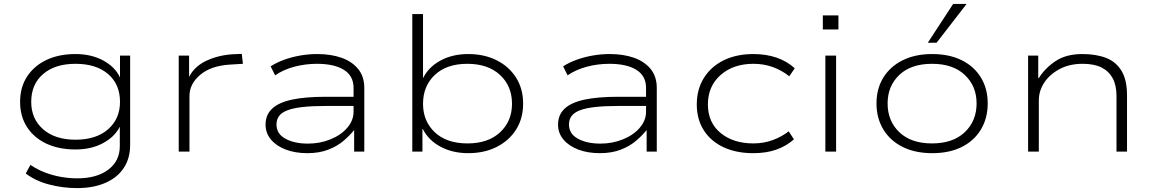

<svg xmlns="http://www.w3.org/2000/svg" viewBox="-20 -777 5919 984"><path d="M375 187Q302 187 231.5 168.5Q161 150 112 112L136 68Q171 92 210.5 107Q250 122 292 129.5Q334 137 376 137Q476 137 535 92.5Q594 48 594 -28V-126H593Q568 -76 508 -43.5Q448 -11 367 -11Q282 -11 218.5 -40.5Q155 -70 119 -125Q83 -180 83 -255Q83 -330 119 -385Q155 -440 218.5 -470Q282 -500 367 -500Q448 -500 509 -467Q570 -434 595 -380V-492H647V-34Q647 34 614.5 83.5Q582 133 520.5 160Q459 187 375 187ZM367 -61Q473 -61 534 -114.5Q595 -168 595 -255Q595 -345 534 -397.5Q473 -450 367 -450Q262 -450 201 -397.5Q140 -345 140 -255Q140 -168 201 -114.5Q262 -61 367 -61Z M896 0V-492H949V-381H948Q976 -437 1038.5 -466Q1101 -495 1175 -499L1219 -501L1225 -450L1159 -446Q1061 -440 1006 -393.5Q951 -347 951 -285V0Z M1555 8Q1493 8 1444.5 -10.5Q1396 -29 1368.5 -62Q1341 -95 1341 -138Q1341 -189 1375 -220.5Q1409 -252 1477 -266.5Q1545 -281 1648 -281H1807V-234H1651Q1580 -234 1531 -228.5Q1482 -223 1452.5 -211.5Q1423 -200 1410 -182Q1397 -164 1397 -139Q1397 -91 1443 -66Q1489 -41 1558 -41Q1620 -41 1674 -63Q1728 -85 1760 -122.5Q1792 -160 1792 -204V-327Q1792 -388 1742.5 -419Q1693 -450 1604 -450Q1546 -450 1490 -435.5Q1434 -421 1390 -391L1367 -437Q1398 -457 1437 -471Q1476 -485 1519 -492.5Q1562 -500 1606 -500Q1676 -500 1730 -481Q1784 -462 1815.5 -423.5Q1847 -385 1847 -326V0H1795V-111L1796 -112Q1775 -85 1742 -56.5Q1709 -28 1662.5 -10Q1616 8 1555 8Z M2380 8Q2299 8 2237 -25.5Q2175 -59 2147 -116H2145V0H2093V-705H2148V-378H2149Q2177 -434 2238 -467Q2299 -500 2380 -500Q2462 -500 2525.5 -468Q2589 -436 2625 -379Q2661 -322 2661 -246Q2661 -170 2625 -113Q2589 -56 2525.5 -24Q2462 8 2380 8ZM2376 -42Q2482 -42 2543 -99Q2604 -156 2604 -245Q2604 -336 2542.5 -393Q2481 -450 2375 -450Q2269 -450 2208.5 -393Q2148 -336 2148 -245Q2148 -156 2208.5 -99Q2269 -42 2376 -42Z M3054 8Q2992 8 2943.5 -10.5Q2895 -29 2867.5 -62Q2840 -95 2840 -138Q2840 -189 2874 -220.5Q2908 -252 2976 -266.5Q3044 -281 3147 -281H3306V-234H3150Q3079 -234 3030 -228.5Q2981 -223 2951.5 -211.5Q2922 -200 2909 -182Q2896 -164 2896 -139Q2896 -91 2942 -66Q2988 -41 3057 -41Q3119 -41 3173 -63Q3227 -85 3259 -122.5Q3291 -160 3291 -204V-327Q3291 -388 3241.5 -419Q3192 -450 3103 -450Q3045 -450 2989 -435.5Q2933 -421 2889 -391L2866 -437Q2897 -457 2936 -471Q2975 -485 3018 -492.5Q3061 -500 3105 -500Q3175 -500 3229 -481Q3283 -462 3314.5 -423.5Q3346 -385 3346 -326V0H3294V-111L3295 -112Q3274 -85 3241 -56.5Q3208 -28 3161.5 -10Q3115 8 3054 8Z M3840 8Q3754 8 3689 -22Q3624 -52 3587.5 -108.5Q3551 -165 3551 -242Q3551 -320 3588 -378.5Q3625 -437 3690 -468.5Q3755 -500 3841 -500Q3907 -500 3960.5 -481.5Q4014 -463 4053 -427L4025 -386Q3988 -416 3941.5 -433Q3895 -450 3842 -450Q3738 -450 3673 -392.5Q3608 -335 3608 -242Q3608 -149 3673 -95.5Q3738 -42 3841 -42Q3895 -42 3941.5 -59.5Q3988 -77 4022 -104L4049 -63Q4011 -29 3959.5 -10.5Q3908 8 3840 8Z M4197 -626V-698H4277V-626ZM4210 0V-492H4265V0Z M4758 8Q4671 8 4607 -23.5Q4543 -55 4507.5 -113Q4472 -171 4472 -247Q4472 -323 4507.5 -380Q4543 -437 4607 -468.5Q4671 -500 4757 -500Q4845 -500 4908.5 -468.5Q4972 -437 5007 -380Q5042 -323 5042 -247Q5042 -171 5007 -113Q4972 -55 4908.5 -23.5Q4845 8 4758 8ZM4756 -42Q4864 -42 4924.5 -99.5Q4985 -157 4985 -247Q4985 -336 4924.5 -393Q4864 -450 4757 -450Q4649 -450 4589 -393Q4529 -336 4529 -247Q4529 -157 4589 -99.5Q4649 -42 4756 -42ZM4735 -558 4865 -757H4934L4780 -558Z M5249 0V-492H5301V-377H5304Q5336 -428 5390 -464Q5444 -500 5527 -500Q5597 -500 5648 -480.5Q5699 -461 5727.5 -414.5Q5756 -368 5756 -288V0H5702V-285Q5702 -340 5682.5 -376Q5663 -412 5625.5 -431Q5588 -450 5528 -450Q5461 -450 5410.5 -423Q5360 -396 5332 -354Q5304 -312 5304 -262V0Z"/></svg>

Font: Nunito Sans 7pt Expanded ExtraLight
Style: Regular
Weight: 250
Width: 7
Designer: Vernon Adams
Foundry: Vernon Adams
Version: Version 3.101;gftools[0.9.27]